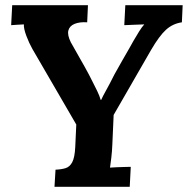

<svg xmlns="http://www.w3.org/2000/svg" viewBox="-20 -720 724 740"><path d="M190 0 194 -66Q217 -67 233 -72Q249 -77 258.5 -95Q268 -113 270 -153L274 -240L105 -531Q92 -554 81.5 -582Q71 -610 72 -626Q56 -625 45 -624.5Q34 -624 23 -623L27 -700H319L316 -634Q287 -636 267.5 -628Q248 -620 243.5 -602.5Q239 -585 253 -557Q270 -526 288 -495Q306 -464 323 -432Q327 -424 336 -406.5Q345 -389 354.5 -369.5Q364 -350 368 -335H370Q375 -347 388.5 -371Q402 -395 421 -433Q435 -459 450 -484.5Q465 -510 479 -535Q485 -546 495 -563.5Q505 -581 516 -598.5Q527 -616 536 -626Q520 -625 495 -624.5Q470 -624 459 -623L463 -700H684L681 -634Q646 -629 620 -605.5Q594 -582 562 -527L418 -277L413 -164Q412 -137 409 -112Q406 -87 404 -74Q415 -75 431 -75.5Q447 -76 462 -76.5Q477 -77 484 -77L480 0Z"/></svg>

Font: Lora Italic
Style: Italic
Weight: 400
Italic angle: -3°
Designer: Olga Karpushina, Alexei Vanyashin (Cyrillic)
Foundry: Cyreal
Version: Version 2.210; ttfautohint (v1.8.1.43-b0c9)